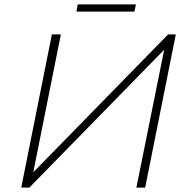

<svg xmlns="http://www.w3.org/2000/svg" viewBox="-20 -857 865 877"><path d="M217 -700H258L132 -70L748 -700H783L643 0H603L730 -630L114 0H77ZM594 -804H329L335 -837H601Z"/></svg>

Font: Argentum Sans ExtraLight
Style: Italic
Weight: 200
Italic angle: -11°
Designer: Julieta Ulanovsky (font), Cristiano Sobral (main changes and remaster)
Foundry: Julieta Ulanovsky (font), Cristiano Sobral (main changes and remaster)
Version: Version 2.007;June 15, 2022;FontCreator 14.0.0.2814 64-bit; 